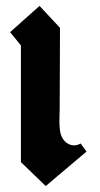

<svg xmlns="http://www.w3.org/2000/svg" viewBox="-20 -623 340 650"><path d="M50.8 -469.2V-74.2L134.8 6.8L272.9 -109.9L252.9 -137.2Q237.3 -128.4 222.2 -131.8Q209.5 -134.8 200.2 -144Q190.4 -153.8 185.5 -169.4Q182.6 -178.7 181.6 -198.2Q180.7 -203.1 181.4 -227.5Q182.1 -252 182.1 -256.8L183.1 -528.8L113.8 -603L14.2 -514.2Z"/></svg>

Font: KJV1611
Style: Regular
Weight: 400
Version: Version 3.6.1